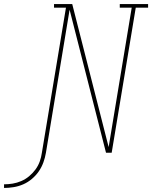

<svg xmlns="http://www.w3.org/2000/svg" viewBox="-186 -755 752 949"><path d="M-166 174V156Q-145 156 -123.5 152.5Q-102 149 -81 140Q-60 131 -42 116Q-24 101 -10.5 82.5Q3 64 10.5 43Q18 22 21 0Q51 -179 80.5 -358.5Q110 -538 140 -717H81V-735H171L351 -28L465 -717H406V-735H546V-717H485L366 0H338L158 -707L41 0Q37 24 28.5 47.5Q20 71 6 91.5Q-8 112 -28 129Q-48 146 -71 156Q-94 166 -118.5 170Q-143 174 -166 174Z"/></svg>

Font: Iosevka Curly Slab ThObl
Style: Regular
Weight: 100
Italic angle: -9°
Monospace: yes
Designer: Belleve Invis
Foundry: Belleve Invis
Version: Version 11.0.0; ttfautohint (v1.8.3)